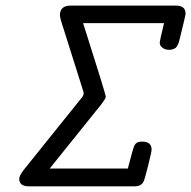

<svg xmlns="http://www.w3.org/2000/svg" viewBox="-20 -659 676 679"><path d="M47.9 -26.9Q47.9 -36.6 63 -57.1L271 -315.9Q277.8 -325.7 274.9 -335L194.8 -588.9Q191.9 -601.1 191.9 -605Q191.9 -639.2 230 -639.2H602.1Q636.2 -639.2 636.2 -610.8Q636.2 -604 615.2 -520Q613.3 -511.2 612.1 -508.1Q610.8 -504.9 607.9 -499Q605 -493.2 602.1 -490.5Q599.1 -487.8 593 -485.4Q586.9 -482.9 579.1 -482.9Q564.9 -482.9 556.9 -488.5Q548.8 -494.1 546.9 -499Q544.9 -503.9 544.9 -509Q544.9 -514.2 560.1 -577.1H273.9Q354 -326.2 354 -316.9Q354 -310.1 335.9 -287.1L155.8 -63H432.1Q451.2 -138.2 456.1 -146Q462.9 -158.2 481 -158.2H482.9Q516.1 -158.2 516.1 -129.9Q516.1 -122.1 503.2 -70.6Q490.2 -19 486.8 -15.1Q478 0 456.1 0H80.1Q47.9 -1 47.9 -26.9Z"/></svg>

Font: CMU Typewriter Text
Style: Italic
Weight: 500
Italic angle: -14.04°
Version: Version 0.7.0